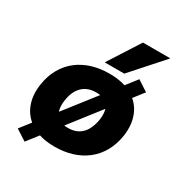

<svg xmlns="http://www.w3.org/2000/svg" viewBox="-195 -912 1056 1123"><g transform="rotate(30 333.5 -351.0)"><path d="M300 11Q208 11 147 -24.5Q86 -60 60.5 -123Q35 -186 48 -266Q58 -328 85.5 -375.5Q113 -423 154.5 -455Q196 -487 249.5 -503.5Q303 -520 366 -520Q459 -520 519.5 -485Q580 -450 605.5 -388Q631 -326 619 -246Q609 -183 581.5 -135Q554 -87 512 -54.5Q470 -22 416.5 -5.5Q363 11 300 11ZM313 -123Q353 -123 381 -139Q409 -155 426 -185Q443 -215 450 -256Q459 -317 437.5 -351.5Q416 -386 354 -386Q314 -386 286 -370.5Q258 -355 240.5 -326Q223 -297 217 -256Q207 -194 230.5 -158.5Q254 -123 313 -123ZM134 73 61 26 533 -579 605 -532ZM308 -563 444 -775H629L440 -563Z"/></g></svg>

Font: Nunito Sans 6pt Black
Style: Italic
Weight: 900
Italic angle: -9°
Version: Version 3.101;gftools[0.9.27]